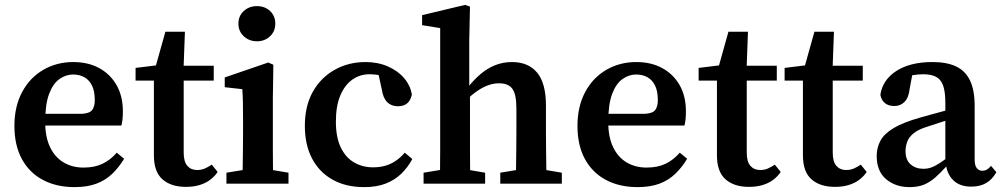

<svg xmlns="http://www.w3.org/2000/svg" viewBox="-20 -752 4101 786"><path d="M285 14Q211 14 155.5 -15.5Q100 -45 69.5 -101Q39 -157 39 -237Q39 -316 70.5 -375Q102 -434 157 -466Q212 -498 280 -498Q341 -498 386.5 -473Q432 -448 457.5 -403Q483 -358 483 -296Q483 -279 481.5 -264Q480 -249 477 -238H99V-286H315Q348 -288 358 -302.5Q368 -317 368 -342Q368 -378 357 -401Q346 -424 326 -435.5Q306 -447 279 -447Q250 -447 223.5 -428.5Q197 -410 181 -367.5Q165 -325 165 -252Q165 -191 185 -149.5Q205 -108 240.5 -87Q276 -66 322 -66Q367 -66 399.5 -81.5Q432 -97 458 -127L488 -102Q467 -67 439.5 -40.5Q412 -14 374.5 0Q337 14 285 14Z M672 -422V-483H855V-422ZM741 13Q680 13 645 -18Q610 -49 610 -116Q610 -138 610 -158.5Q610 -179 610 -206V-422H535V-474L657 -489L610 -454L657 -622H737L731 -460L732 -444V-127Q732 -90 747 -73Q762 -56 787 -56Q804 -56 818 -62Q832 -68 847 -78L871 -48Q859 -30 840.5 -16Q822 -2 797 5.5Q772 13 741 13Z M907 0V-45L1011 -62H1060L1161 -45V0ZM972 0Q973 -25 973.5 -62.5Q974 -100 974.5 -140Q975 -180 975 -212V-260Q975 -300 974.5 -328.5Q974 -357 972 -387L900 -395V-435L1078 -496L1099 -487L1097 -350V-212Q1097 -180 1097 -140Q1097 -100 1097.5 -62.5Q1098 -25 1099 0ZM1032 -583Q1000 -583 978 -603.5Q956 -624 956 -655Q956 -687 978 -707Q1000 -727 1032 -727Q1064 -727 1085.5 -707Q1107 -687 1107 -655Q1107 -624 1085.5 -603.5Q1064 -583 1032 -583Z M1471 14Q1396 14 1341.5 -16.5Q1287 -47 1257.5 -103Q1228 -159 1228 -237Q1228 -319 1261 -377Q1294 -435 1350.5 -466.5Q1407 -498 1476 -498Q1527 -498 1568 -480Q1609 -462 1634.5 -432Q1660 -402 1666 -365Q1661 -341 1647 -329Q1633 -317 1609 -317Q1582 -317 1565 -334Q1548 -351 1543 -386L1525 -468L1587 -425Q1564 -437 1540.5 -442.5Q1517 -448 1492 -448Q1454 -448 1423 -426.5Q1392 -405 1373.5 -362Q1355 -319 1355 -254Q1355 -190 1375 -148.5Q1395 -107 1429.5 -87Q1464 -67 1507 -67Q1533 -67 1555.5 -73Q1578 -79 1598.5 -92.5Q1619 -106 1637 -127L1668 -101Q1649 -66 1622.5 -40.5Q1596 -15 1559 -0.5Q1522 14 1471 14Z M1714 0V-45L1817 -62H1867L1966 -45V0ZM1780 0Q1781 -25 1781.5 -62.5Q1782 -100 1782 -140Q1782 -180 1782 -212V-637L1708 -649V-690L1884 -732L1904 -725L1901 -586V-381L1904 -371V-212Q1904 -180 1904 -140Q1904 -100 1904.5 -62.5Q1905 -25 1906 0ZM2028 0V-45L2130 -62H2179L2280 -45V0ZM2091 0Q2092 -25 2092.5 -62Q2093 -99 2093.5 -139Q2094 -179 2094 -212V-308Q2094 -366 2077.5 -388.5Q2061 -411 2023 -411Q2001 -411 1978.5 -403Q1956 -395 1933 -379Q1910 -363 1885 -339L1873 -391H1893Q1919 -425 1947.5 -449Q1976 -473 2008 -485.5Q2040 -498 2076 -498Q2143 -498 2179 -454.5Q2215 -411 2215 -320V-212Q2215 -179 2215.5 -139Q2216 -99 2216.5 -62Q2217 -25 2218 0Z M2590 14Q2516 14 2460.5 -15.5Q2405 -45 2374.5 -101Q2344 -157 2344 -237Q2344 -316 2375.5 -375Q2407 -434 2462 -466Q2517 -498 2585 -498Q2646 -498 2691.5 -473Q2737 -448 2762.5 -403Q2788 -358 2788 -296Q2788 -279 2786.5 -264Q2785 -249 2782 -238H2404V-286H2620Q2653 -288 2663 -302.5Q2673 -317 2673 -342Q2673 -378 2662 -401Q2651 -424 2631 -435.5Q2611 -447 2584 -447Q2555 -447 2528.5 -428.5Q2502 -410 2486 -367.5Q2470 -325 2470 -252Q2470 -191 2490 -149.5Q2510 -108 2545.5 -87Q2581 -66 2627 -66Q2672 -66 2704.5 -81.5Q2737 -97 2763 -127L2793 -102Q2772 -67 2744.5 -40.5Q2717 -14 2679.5 0Q2642 14 2590 14Z M2977 -422V-483H3160V-422ZM3046 13Q2985 13 2950 -18Q2915 -49 2915 -116Q2915 -138 2915 -158.5Q2915 -179 2915 -206V-422H2840V-474L2962 -489L2915 -454L2962 -622H3042L3036 -460L3037 -444V-127Q3037 -90 3052 -73Q3067 -56 3092 -56Q3109 -56 3123 -62Q3137 -68 3152 -78L3176 -48Q3164 -30 3145.5 -16Q3127 -2 3102 5.5Q3077 13 3046 13Z M3329 -422V-483H3512V-422ZM3398 13Q3337 13 3302 -18Q3267 -49 3267 -116Q3267 -138 3267 -158.5Q3267 -179 3267 -206V-422H3192V-474L3314 -489L3267 -454L3314 -622H3394L3388 -460L3389 -444V-127Q3389 -90 3404 -73Q3419 -56 3444 -56Q3461 -56 3475 -62Q3489 -68 3504 -78L3528 -48Q3516 -30 3497.5 -16Q3479 -2 3454 5.5Q3429 13 3398 13Z M3703 14Q3646 14 3607.5 -18.5Q3569 -51 3569 -113Q3569 -147 3584 -175.5Q3599 -204 3638 -227.5Q3677 -251 3748 -271Q3774 -278 3800.5 -285.5Q3827 -293 3853.5 -300Q3880 -307 3907 -314V-275Q3873 -265 3840.5 -254.5Q3808 -244 3778 -234Q3741 -223 3721 -207Q3701 -191 3694 -172Q3687 -153 3687 -133Q3687 -97 3708 -79Q3729 -61 3760 -61Q3778 -61 3794 -67Q3810 -73 3831 -87Q3852 -101 3883 -125L3893 -73H3856Q3832 -46 3810 -26.5Q3788 -7 3763.5 3.5Q3739 14 3703 14ZM3956 12Q3909 12 3882 -14.5Q3855 -41 3851 -89L3850 -92V-331Q3850 -376 3841 -401.5Q3832 -427 3812 -437.5Q3792 -448 3759 -448Q3740 -448 3718 -444.5Q3696 -441 3667 -431L3719 -469L3704 -389Q3700 -352 3683 -335Q3666 -318 3642 -318Q3617 -318 3602.5 -330Q3588 -342 3584 -364Q3593 -425 3649.5 -461.5Q3706 -498 3797 -498Q3856 -498 3894 -480Q3932 -462 3951 -422.5Q3970 -383 3970 -318V-99Q3970 -75 3978.5 -64Q3987 -53 4001 -53Q4012 -53 4020.5 -58Q4029 -63 4037 -73L4059 -47Q4041 -16 4016 -2Q3991 12 3956 12Z"/></svg>

Font: Source Serif 4 18pt SemiBold
Style: Regular
Weight: 600
Designer: Frank Grießhammer
Foundry: Adobe Systems Incorporated
Version: Version 4.004;hotconv 1.0.116;makeotfexe 2.5.65601